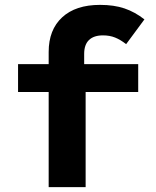

<svg xmlns="http://www.w3.org/2000/svg" viewBox="-20 -767 640 787"><path d="M179.5 0V-554Q179.5 -645 234.8 -696Q290 -747 390 -747Q447.5 -747 490.2 -732.5Q533 -718 572 -687.5L497 -586Q473.5 -604.5 451.5 -613.2Q429.5 -622 402 -622Q364.5 -622 344.8 -603Q325 -584 325 -546V-477.5L331 -441.5V0ZM54 -390V-504H546.5V-390Z"/></svg>

Font: Google Sans Code
Style: Regular
Weight: 400
Monospace: yes
Designer: Google Sans Code Authors
Foundry: Google LLC
Version: Version 6.000